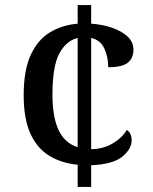

<svg xmlns="http://www.w3.org/2000/svg" viewBox="-20 -734 601 754"><path d="M285 -87Q222 -93 174 -122Q126 -151 99.5 -209Q73 -267 73 -360Q73 -459 101 -519Q129 -579 177 -607.5Q225 -636 285 -641V-714H338V-641Q382 -638 420 -625Q458 -612 481 -590.5Q504 -569 504 -539Q504 -505 481.5 -487.5Q459 -470 405 -470Q405 -511 389.5 -544Q374 -577 338 -585V-148Q386 -149 423 -171Q460 -193 478 -224Q497 -211 497 -183Q497 -149 460.5 -119Q424 -89 338 -85V0H285ZM285 -585Q240 -574 213 -524Q186 -474 186 -361Q186 -275 210 -223.5Q234 -172 285 -156Z"/></svg>

Font: Noto Serif Sinhala Medium
Style: Regular
Weight: 500
Designer: Jelle Bosma - Monotype Design Team
Foundry: Monotype Imaging Inc.
Version: Version 2.007; ttfautohint (v1.8.4.7-5d5b)